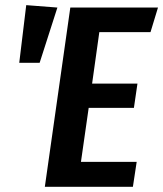

<svg xmlns="http://www.w3.org/2000/svg" viewBox="-20 -720 629 740"><path d="M81.1 -700.2 201.2 -690.9 132.8 -478H54.2ZM588.9 -690.9 560.1 -596.2H362.8L335 -397.9H509.8L496.1 -304.2H321.8L292 -96.2H506.8L492.2 0H152.8L251 -690.9Z"/></svg>

Font: Fira Sans Compressed Medium
Style: Italic
Weight: 500
Width: 3
Italic angle: -8°
Designer: Carrois Corporate & Edenspiekermann AG
Foundry: Carrois Corporate GbR & Edenspiekermann AG
Version: Version 4.203;PS 004.203;hotconv 1.0.88;makeotf.lib2.5.64775